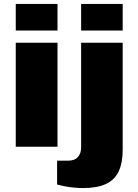

<svg xmlns="http://www.w3.org/2000/svg" viewBox="-20 -745 701 975"><path d="M60 -590V-725H272V-590ZM60 0V-528H272V0ZM392 -590V-725H603V-590ZM402 210Q384 210 359.5 208Q335 206 311.5 201.5Q288 197 270 192V71H325Q359 71 375.5 52.5Q392 34 392 3V-528H603V15Q603 81 583 124.5Q563 168 518.5 189Q474 210 402 210Z"/></svg>

Font: Archivo SemiExpanded Black
Style: Regular
Weight: 900
Width: 6
Designer: Hector Gatti
Foundry: Omnibus-Type
Version: Version 2.001